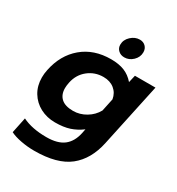

<svg xmlns="http://www.w3.org/2000/svg" viewBox="-212 -820 1090 1182"><g transform="rotate(30 332.5 -229.0)"><path d="M344 -601Q344 -636 372 -662Q400 -688 434 -688Q459 -688 475 -672Q491 -656 491 -631Q491 -596 464.5 -570.5Q438 -545 404 -545Q378 -545 361 -561Q344 -577 344 -601ZM40 197 63 86Q132 120 234 120Q314 120 356.5 87Q399 54 413 -12L419 -42Q380 -13 337.5 1Q295 15 235 15Q177 15 129.5 -10Q82 -35 54.5 -80.5Q27 -126 27 -185Q27 -212 33 -240Q57 -358 138 -426.5Q219 -495 341 -495Q397 -495 436.5 -479Q476 -463 506 -428L518 -480H664L568 -31Q541 97 457.5 163.5Q374 230 211 230Q163 230 116 221Q69 212 40 197ZM452 -195 471 -285Q464 -327 433 -352Q402 -377 355 -377Q294 -377 247.5 -340Q201 -303 188 -241Q183 -216 183 -199Q183 -153 211 -127.5Q239 -102 296 -102Q343 -102 386 -127.5Q429 -153 452 -195Z"/></g></svg>

Font: Prompt SemiBold
Style: Italic
Weight: 600
Italic angle: -12°
Designer: Katatrad Team
Foundry: CadsonDemak
Version: Version 1.001